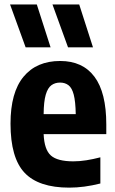

<svg xmlns="http://www.w3.org/2000/svg" viewBox="-20 -828 516 858"><path d="M289.5 10.5Q152.5 10.5 89.8 -56Q27 -122.5 27 -275.5Q27 -415 85.2 -485.2Q143.5 -555.5 249 -555.5Q349.5 -555.5 402.2 -485Q455 -414.5 455 -271.5V-228.5H175Q178 -159 207.5 -133Q237 -107 307.5 -107Q336 -107 366 -111.8Q396 -116.5 428.5 -125V-8Q355.5 10.5 289.5 10.5ZM248.5 -459Q226 -459 209.8 -447.2Q193.5 -435.5 184.5 -405Q175.5 -374.5 175 -318H318.5Q317.5 -374.5 309.5 -405Q301.5 -435.5 286 -447.2Q270.5 -459 248.5 -459ZM284 -616.5 214.5 -808H334L395.5 -616.5ZM94.5 -616.5 25 -808H144.5L206 -616.5Z"/></svg>

Font: Encode Sans Condensed Condensed
Style: Bold
Weight: 700
Width: 3
Designer: Multiple Designers
Foundry: Impallari Type
Version: Version 3.000; ttfautohint (v1.8.3) -l 8 -r 50 -G 200 -x 14 